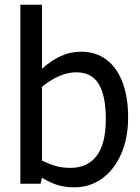

<svg xmlns="http://www.w3.org/2000/svg" viewBox="-20 -780 593 815"><path d="M296.4 15.1Q254.9 15.1 223.4 5.1Q191.9 -4.9 158.2 -25.4L152.3 0H66.4V-759.8H158.2V-488.3Q196.8 -522.5 237.1 -541.5Q277.3 -560.5 325.2 -560.5Q386.2 -560.5 431.2 -527.1Q476.1 -493.7 500 -430.9Q523.9 -368.2 523.9 -281.7Q523.9 -194.3 494.4 -126.7Q464.8 -59.1 413.1 -22Q361.3 15.1 296.4 15.1ZM303.7 -473.1Q267.6 -473.1 229.2 -456.1Q190.9 -439 158.2 -411.1V-98.6Q193.4 -81.5 220 -74.5Q246.6 -67.4 278.8 -67.4Q351.1 -67.4 390.1 -118.4Q429.2 -169.4 429.2 -274.4Q429.2 -374 398.9 -423.6Q368.7 -473.1 303.7 -473.1Z"/></svg>

Font: SG Kara Bold
Style: Regular
Weight: 400
Designer: Damoon Khanjanzadeh
Version: Version 1.000